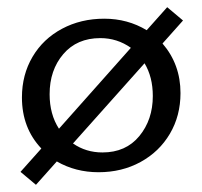

<svg xmlns="http://www.w3.org/2000/svg" viewBox="-20 -473 563 534"><path d="M432 -352Q482 -294 482 -214Q482 -151 452.5 -101Q423 -51 371 -22.5Q319 6 254 6Q190 6 138 -24L80 41L37 5L95 -60Q41 -117 41 -202Q41 -265 70.5 -315Q100 -365 152.5 -393Q205 -421 270 -421Q335 -421 388 -389L445 -453L489 -416ZM144 -115 344 -340Q306 -367 259 -367Q194 -367 156 -322.5Q118 -278 118 -211Q118 -155 144 -115ZM382 -297 183 -74Q219 -49 265 -49Q330 -49 367.5 -94.5Q405 -140 405 -206Q405 -259 382 -297Z"/></svg>

Font: Ysabeau Medium
Style: Regular
Weight: 500
Designer: Christian Thalmann (Catharsis Fonts)
Version: Version 0.003